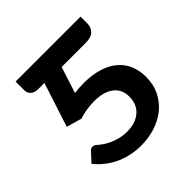

<svg xmlns="http://www.w3.org/2000/svg" viewBox="-145 -621 737 737"><g transform="rotate(-45 223.5 -252.5)"><path d="M174.5 -317.5Q187.5 -319.5 200 -320.2Q212.5 -321 225 -321Q272 -321 307 -309.8Q342 -298.5 365.2 -278.5Q388.5 -258.5 400 -230.5Q411.5 -202.5 411.5 -169.5Q411.5 -126.5 395 -94Q378.5 -61.5 351 -39.5Q323.5 -17.5 287.5 -6.2Q251.5 5 212 5Q186 5 160.8 0Q135.5 -5 112 -15.2Q88.5 -25.5 67 -41.8Q45.5 -58 27 -80.5L58 -114Q63.5 -121 68 -122.8Q72.5 -124.5 76.5 -124.5Q86 -124.5 94 -116.5Q100.5 -110.5 111.8 -102.5Q123 -94.5 138 -87.5Q153 -80.5 171.5 -75.8Q190 -71 211.5 -71Q237.5 -71 256.5 -78.2Q275.5 -85.5 288 -97.5Q300.5 -109.5 306.5 -125.5Q312.5 -141.5 312.5 -159.5Q312.5 -200 284 -221.8Q255.5 -243.5 204.5 -243.5Q184.5 -243.5 162.8 -240.2Q141 -237 123 -230.5L60.5 -248L119 -428.5Q115 -428 110.5 -428Q106 -428 101.5 -428H86Q74.5 -428 66.5 -431Q58.5 -434 53.8 -439Q49 -444 46.8 -449.8Q44.5 -455.5 44.5 -461V-510H397V-473Q397 -451.5 383.2 -438Q369.5 -424.5 338 -424.5H209Z"/></g></svg>

Font: Lato SemiBold
Style: Regular
Weight: 600
Designer: Lukasz Dziedzic with Adam Twardoch and Botio Nikoltchev
Foundry: tyPoland Lukasz Dziedzic
Version: Version 2.015; 2015-08-06; http://www.latofonts.com/